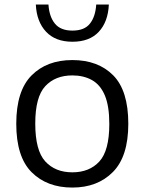

<svg xmlns="http://www.w3.org/2000/svg" viewBox="-20 -815 636 844"><path d="M298 9.5Q186.5 9.5 119 -58Q51.5 -125.5 51.5 -271Q51.5 -415.5 118.5 -483.2Q185.5 -551 298 -551Q411 -551 477.5 -484Q544 -417 544 -271Q544 -127 476.2 -58.8Q408.5 9.5 298 9.5ZM298 -57.5Q373 -57.5 416.8 -105.2Q460.5 -153 460.5 -270Q460.5 -349 440.8 -395.8Q421 -442.5 384.2 -463Q347.5 -483.5 298 -483.5Q223 -483.5 179 -436.2Q135 -389 135 -272Q135 -153.5 179 -105.5Q223 -57.5 298 -57.5ZM298.5 -631.5Q223.5 -631.5 182.2 -675.8Q141 -720 137.5 -795H193Q196.5 -741.5 221.5 -711Q246.5 -680.5 298.5 -680.5Q351 -680.5 375.2 -711Q399.5 -741.5 403 -795H458.5Q455 -719 414.2 -675.2Q373.5 -631.5 298.5 -631.5Z"/></svg>

Font: Encode Sans SemiExpanded SemiExpanded
Style: Regular
Weight: 400
Width: 6
Designer: Multiple Designers
Foundry: Impallari Type
Version: Version 3.000; ttfautohint (v1.8.3) -l 8 -r 50 -G 200 -x 14 